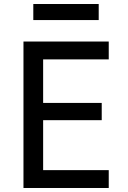

<svg xmlns="http://www.w3.org/2000/svg" viewBox="-20 -937 640 957"><path d="M146 -837H472V-917H146ZM97 0H522V-89H195V-338H487V-424H195V-641H522V-730H97Z"/></svg>

Font: JetBrains Mono Medium
Style: Regular
Weight: 436
Monospace: yes
Designer: Philipp Nurullin, Konstantin Bulenkov
Foundry: JetBrains
Version: Version 2.305